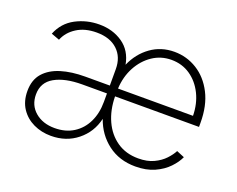

<svg xmlns="http://www.w3.org/2000/svg" viewBox="-95 -718 1105 895"><g transform="rotate(20 458.0 -270.5)"><path d="M224.1 12.2Q176.8 12.2 137.2 -6.6Q97.7 -25.4 74 -61Q50.3 -96.7 50.3 -147.5Q50.3 -202.6 80.1 -236.6Q109.9 -270.5 161.9 -286.4Q213.9 -302.2 280.8 -302.2H402.8V-383.8Q402.8 -443.4 365.2 -478.5Q327.6 -513.7 261.7 -513.7Q203.1 -513.7 163.1 -488Q123 -462.4 106.9 -421.9L65.9 -437Q89.8 -496.1 143.8 -524.7Q197.8 -553.2 260.7 -553.2Q327.6 -553.2 377 -519Q426.3 -484.9 438.5 -418.5Q465.3 -480 516.1 -516.6Q566.9 -553.2 632.8 -553.2Q694.3 -553.2 745.8 -521.2Q797.4 -489.3 828.4 -429Q859.4 -368.7 859.4 -283.7V-263.2H442.9Q443.8 -195.8 468 -142.8Q492.2 -89.8 536.6 -59.1Q581.1 -28.3 642.6 -28.3Q687.5 -28.3 719.2 -43.5Q751 -58.6 771.5 -80.6Q792 -102.5 802.2 -122.6L841.3 -106.4Q829.1 -79.1 803 -51.8Q776.9 -24.4 736.8 -6.3Q696.8 11.7 642.6 11.7Q563 11.7 506.1 -31.5Q449.2 -74.7 424.8 -145Q408.7 -75.2 354.2 -31.5Q299.8 12.2 224.1 12.2ZM443.4 -302.2H815.4Q814.5 -361.8 790.8 -409.7Q767.1 -457.5 726.3 -485.4Q685.5 -513.2 632.8 -513.2Q581.1 -513.2 539.3 -485.1Q497.6 -457 471.9 -409.2Q446.3 -361.3 443.4 -302.2ZM402.8 -263.2H280.8Q194.8 -263.2 144 -234.4Q93.3 -205.6 93.3 -146Q93.3 -92.3 131.1 -60.1Q168.9 -27.8 228 -27.8Q282.2 -27.8 321.5 -52.7Q360.8 -77.6 381.8 -121.3Q402.8 -165 402.8 -221.2Z"/></g></svg>

Font: Inter Extra Light
Style: Regular
Weight: 200
Designer: Rasmus Andersson
Foundry: rsms
Version: Version 4.000;git-3c8e0fc